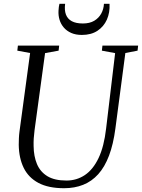

<svg xmlns="http://www.w3.org/2000/svg" viewBox="-20 -984 750 1014"><path d="M642 -704 589.5 -306Q578.5 -222 555.8 -162Q533 -102 498.8 -64Q464.5 -26 419.2 -8Q374 10 318.5 10Q235.5 10 183 -18Q130.5 -46 105.2 -97.5Q80 -149 79 -219Q79 -236 79.8 -253.8Q80.5 -271.5 83 -290L139 -704L71.5 -716.5L74.5 -743H292.5L289.5 -716.5L218 -703.5L162.5 -296.5Q159.5 -274 158.2 -253.2Q157 -232.5 157.5 -213.5Q158 -159 175.2 -117.8Q192.5 -76.5 230.2 -53.5Q268 -30.5 331 -30.5Q385 -30.5 428.2 -59.5Q471.5 -88.5 500.5 -149.2Q529.5 -210 540.5 -306L588 -703.5L518 -716.5L521 -743H709.5L706.5 -716.5ZM412.5 -799.5Q380 -799.5 356.2 -810Q332.5 -820.5 317 -838.5Q301.5 -856.5 294.5 -879.5Q287.5 -902.5 289 -927.5Q289.5 -940 290.8 -948Q292 -956 294 -964H324Q319.5 -930.5 328.2 -907.2Q337 -884 359.2 -872Q381.5 -860 417.5 -860Q453.5 -860 477.5 -874.2Q501.5 -888.5 514.5 -912Q527.5 -935.5 529 -964H558.5Q561 -917.5 544.5 -880.5Q528 -843.5 494.8 -821.5Q461.5 -799.5 412.5 -799.5Z"/></svg>

Font: Merriweather 96pt Light
Style: Italic
Weight: 300
Italic angle: -7.8°
Version: Version 2.101